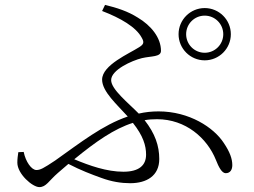

<svg xmlns="http://www.w3.org/2000/svg" viewBox="-20 -762 1040 786"><path d="M711 -622C711 -563 759 -515 818 -515C877 -515 925 -563 925 -622C925 -681 877 -729 818 -729C759 -729 711 -681 711 -622ZM742 -622C742 -664 776 -698 818 -698C860 -698 894 -664 894 -622C894 -580 860 -546 818 -546C776 -546 742 -580 742 -622ZM77 -140 55 -139C53 -124 51 -113 51 -96C51 -50 113 4 141 4C169 4 180 -22 217 -54L260 -91C310 -65 355 -48 394 -34C437 -18 477 -12 513 -12C580 -12 632 -42 632 -111C632 -165 615 -215 572 -270C589 -273 606 -274 623 -274C740 -274 828 -197 864 -107C875 -79 888 -53 904 -53C923 -53 931 -68 931 -86C931 -112 921 -140 896 -177C855 -240 755 -306 629 -306C601 -306 574 -303 548 -297C506 -340 435 -396 435 -434C435 -476 520 -514 561 -524C599 -533 639 -528 639 -554C639 -608 598 -658 544 -690C503 -716 459 -730 410 -742L398 -717C474 -688 537 -651 560 -608C571 -589 569 -581 550 -569C510 -543 398 -496 398 -436C398 -387 460 -333 503 -285C400 -250 309 -178 206 -105C158 -73 145 -66 129 -66C109 -66 85 -100 77 -140ZM524 -259C566 -206 578 -166 578 -129C578 -85 549 -59 485 -59C417 -59 346 -84 284 -110C373 -183 448 -235 524 -259Z"/></svg>

Font: Noto Serif KR Light
Style: Regular
Weight: 300
Designer: Ryoko NISHIZUKA 西塚涼子 (kana & ideographs); Frank Grießhammer (Latin, Greek & Cyrillic); Wenlong ZHANG 张文龙 (bopomofo); San
Foundry: Adobe
Version: Version 2.001;hotconv 1.1.0;makeotfexe 2.6.0